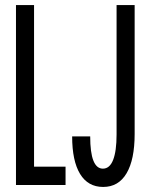

<svg xmlns="http://www.w3.org/2000/svg" viewBox="-20 -740 602 768"><path d="M392.6 7.8Q332 7.8 300.3 -44.2Q268.6 -96.2 268.6 -194.3H340.8Q340.8 -65.4 391.6 -65.4Q418.9 -65.4 432.6 -100.6Q446.3 -135.7 446.3 -202.1V-719.7H518.6V-204.1Q518.6 -101.6 486.3 -46.9Q454.1 7.8 392.6 7.8ZM43.9 0V-719.7H116.2V-73.2H242.2V0Z"/></svg>

Font: Reddit Mono
Style: Regular
Weight: 400
Monospace: yes
Designer: Stephen Hutchings
Foundry: Reddit
Version: Version 1.014; ttfautohint (v1.8.4.7-5d5b)